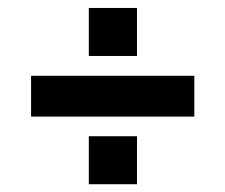

<svg xmlns="http://www.w3.org/2000/svg" viewBox="-20 -608 580 494"><path d="M332.5 -464V-587.5H208.5V-464ZM480 -308V-413H60V-308ZM332.5 -134V-257.5H208.5V-134Z"/></svg>

Font: Manrope ExtraBold
Style: Regular
Weight: 800
Designer: Mikhail Sharanda
Foundry: Mikhail Sharanda
Version: Version 4.505